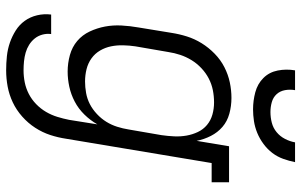

<svg xmlns="http://www.w3.org/2000/svg" viewBox="-202 -588 1003 640"><g transform="rotate(90 300.0 -268.5)"><path d="M215 213Q191 213 167.5 210.5Q144 208 122.5 200.5Q101 193 82 181Q63 169 50 151Q37 133 31.5 110Q26 87 29 63H94Q92 78 96 92.5Q100 107 109 118Q118 129 130 136.5Q142 144 156 148Q170 152 185 153.5Q200 155 215 155Q235 155 255 151Q275 147 293.5 137.5Q312 128 327.5 113Q343 98 353.5 80Q364 62 370 42.5Q376 23 380 3L395 -91Q382 -68 362.5 -48Q343 -28 319 -15.5Q295 -3 269.5 2.5Q244 8 219 8Q191 8 164 0.5Q137 -7 117 -24Q97 -41 85.5 -65.5Q74 -90 69 -116.5Q64 -143 65.5 -171.5Q67 -200 72 -228L90 -338Q94 -364 102 -389.5Q110 -415 124.5 -438.5Q139 -462 159.5 -482Q180 -502 204.5 -514.5Q229 -527 255 -532.5Q281 -538 307 -538Q334 -538 359.5 -531Q385 -524 403.5 -508Q422 -492 433.5 -469.5Q445 -447 450 -422L468 -530H588V-472H524L443 13Q439 40 430.5 66Q422 92 406.5 116Q391 140 369 159.5Q347 179 321.5 191Q296 203 269 208Q242 213 215 213ZM252 -50Q271 -50 290.5 -53.5Q310 -57 327.5 -66Q345 -75 360.5 -89.5Q376 -104 386.5 -121Q397 -138 403 -157Q409 -176 412 -195L431 -305Q434 -326 435 -347Q436 -368 432.5 -388Q429 -408 420.5 -426Q412 -444 397 -456.5Q382 -469 362.5 -474.5Q343 -480 322 -480Q301 -480 281 -476Q261 -472 242.5 -462.5Q224 -453 208 -438Q192 -423 181 -405Q170 -387 163.5 -367.5Q157 -348 154 -328L135 -218Q132 -198 131.5 -177Q131 -156 135 -136.5Q139 -117 149 -100Q159 -83 175 -71.5Q191 -60 211 -55Q231 -50 252 -50ZM345 -610Q316 -610 288 -617.5Q260 -625 240.5 -644.5Q221 -664 215.5 -692.5Q210 -721 215 -750H281Q278 -733 281 -716.5Q284 -700 294.5 -688.5Q305 -677 321 -672.5Q337 -668 354 -668Q372 -668 389.5 -672.5Q407 -677 421 -688.5Q435 -700 443.5 -716.5Q452 -733 455 -750H521Q517 -730 510 -710.5Q503 -691 490.5 -674.5Q478 -658 460.5 -645Q443 -632 423.5 -624Q404 -616 384 -613Q364 -610 345 -610Z"/></g></svg>

Font: Iosevka Slab Light Extended
Style: Italic
Weight: 300
Width: 7
Italic angle: -9°
Monospace: yes
Designer: Belleve Invis
Foundry: Belleve Invis
Version: Version 11.1.0; ttfautohint (v1.8.3)